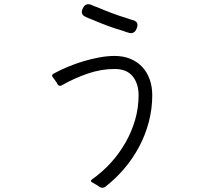

<svg xmlns="http://www.w3.org/2000/svg" viewBox="-20 -836 1040 913"><path d="M593 -680Q581 -683 566 -689Q527 -700 488.5 -714.5Q450 -729 413 -745Q398 -750 385 -757Q373 -762 370 -773Q367 -784 374 -796L377 -802Q385 -816 400 -816Q407 -816 414 -813Q419 -811 425 -808Q431 -805 439 -803Q474 -788 511 -774Q548 -760 585 -749Q601 -743 613 -740Q641 -732 631 -704L629 -699Q625 -687 615 -681.5Q605 -676 593 -680ZM452 52Q447 47 437 42Q427 36 421 33Q405 25 419 16Q467 -18 507 -62Q547 -106 576.5 -157.5Q606 -209 622.5 -266Q639 -323 639 -383Q639 -438 611 -473Q583 -508 525 -508Q460 -508 395.5 -485.5Q331 -463 275 -431Q263 -422 253 -436Q250 -444 244 -451Q239 -459 233 -466Q221 -479 237 -487Q266 -503 302 -518Q338 -533 376 -544.5Q414 -556 452.5 -563Q491 -570 525 -570Q567 -570 600.5 -556Q634 -542 657 -517Q680 -492 692 -458Q704 -424 704 -383Q704 -319 688 -257.5Q672 -196 642.5 -140Q613 -84 572 -35.5Q531 13 481 52Q474 57 467 57Q460 57 452 52Z"/></svg>

Font: Higure Gothic
Style: Regular
Weight: 400
Designer: Yoshimichi Ohira
Foundry: Positype
Version: Version 1.000